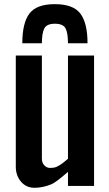

<svg xmlns="http://www.w3.org/2000/svg" viewBox="-20 -891 522 920"><path d="M55.7 -92.3V-625H180.7V-130.4Q180.7 -110.8 192.4 -98.6Q204.1 -86.4 219.2 -86.4Q233.9 -86.4 243.7 -88.9Q252.9 -91.8 262.7 -97.7Q272.5 -103.5 277.8 -107.4Q283.2 -111.3 293 -119.6Q302.7 -128.4 305.7 -130.4V-625H430.7V0H305.7V-67.4Q247.6 -17.1 228 -8.8Q186 8.8 145.5 8.8Q105.5 8.8 80.6 -20.5Q55.7 -49.8 55.7 -92.3ZM86.9 -683.6Q86.9 -781.2 121.1 -826.2Q155.3 -871.1 242.7 -871.1Q331.1 -871.1 365.2 -825.7Q399.4 -780.3 399.4 -683.6H305.7Q305.7 -733.4 293.9 -755.4Q282.2 -777.3 243.2 -777.3Q204.1 -777.3 192.4 -754.9Q180.7 -732.4 180.7 -683.6Z"/></svg>

Font: Oswald-Regular
Style: Regular
Weight: 400
Designer: vernon adams
Foundry: vernon adams
Version: Version 2.002; ttfautohint (v0.92.18-e454-dirty) -l 8 -r 50 